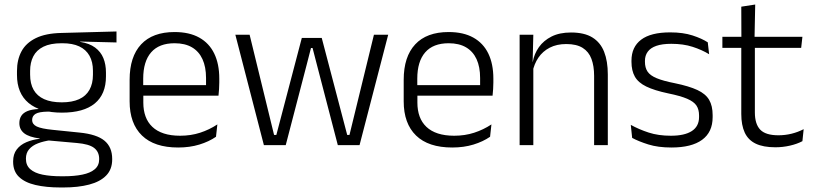

<svg xmlns="http://www.w3.org/2000/svg" viewBox="-20 -641 3598 848"><path d="M253.5 -143.5Q157.5 -143.5 106.2 -186.2Q55 -229 55 -310V-327Q55 -377 74.8 -414Q94.5 -451 138 -472.5Q181.5 -494 252 -495.5L494.5 -502V-453.5L334.5 -457.5V-456Q375 -449.5 400 -431Q425 -412.5 436.5 -384.5Q448 -356.5 448 -320.5V-303.5Q448 -225 398.8 -184.2Q349.5 -143.5 253.5 -143.5ZM250.5 137.5H261Q309 137.5 344 130.2Q379 123 398.5 106.5Q418 90 418 62.5V61Q418 29.5 395.5 12.2Q373 -5 319 -9.5L184 -21.5L205 -22Q172.5 -17.5 147.8 -8Q123 1.5 108.8 18Q94.5 34.5 94.5 59.5V60.5Q94.5 89.5 114 106.5Q133.5 123.5 168.5 130.5Q203.5 137.5 250.5 137.5ZM260 187H247Q183.5 187 136.5 176Q89.5 165 63.8 140.2Q38 115.5 38 73.5V71.5Q38 40 53.8 19.2Q69.5 -1.5 96.5 -13Q123.5 -24.5 155.5 -28L155 -29.5Q108.5 -35.5 87 -52.2Q65.5 -69 65.5 -97V-97.5Q65.5 -116 74.2 -129.5Q83 -143 101.5 -150.5Q120 -158 149.5 -159.5V-168.5L230 -147L192 -148Q152.5 -147.5 137.2 -138.2Q122 -129 122 -111.5V-111Q122 -92 142.5 -82.2Q163 -72.5 213.5 -67.5L331 -55.5Q407 -48 441.2 -19.8Q475.5 8.5 475.5 61V63Q475.5 107 449 134.2Q422.5 161.5 374 174.2Q325.5 187 260 187ZM253 -189Q298.5 -189 329 -202.8Q359.5 -216.5 375 -244Q390.5 -271.5 390.5 -311V-328.5Q390.5 -367.5 375.2 -394.8Q360 -422 330.2 -436Q300.5 -450 255.5 -450H252Q202.5 -450 171.8 -434.8Q141 -419.5 127 -392Q113 -364.5 113 -328V-311.5Q113 -271.5 128.5 -244.2Q144 -217 175 -203Q206 -189 253 -189Z M767 10.5Q661.5 10.5 607 -42.5Q552.5 -95.5 552.5 -193.5V-288.5Q552.5 -390.5 603.2 -445Q654 -499.5 751 -499.5Q816 -499.5 860 -475Q904 -450.5 926.2 -404.5Q948.5 -358.5 948.5 -294V-276.5Q948.5 -262 947.5 -247.5Q946.5 -233 945 -218.5H889Q890 -240.5 890 -260.2Q890 -280 890 -296.5Q890 -345.5 874.2 -379.8Q858.5 -414 827.8 -432Q797 -450 751 -450Q682.5 -450 647.5 -409.8Q612.5 -369.5 612.5 -293.5V-246L613 -238V-187.5Q613 -154 622.8 -127Q632.5 -100 652.8 -80.8Q673 -61.5 703.8 -51.5Q734.5 -41.5 775.5 -41.5Q823 -41.5 863.8 -54.8Q904.5 -68 940 -91.5L934 -37Q903 -15.5 860.5 -2.5Q818 10.5 767 10.5ZM931.5 -218.5H584V-265H931.5Z M1242 0H1145.5L1019.5 -487.5H1082.5L1190.5 -45H1200.5L1313 -473.5H1401L1513.5 -45H1523.5L1631.5 -487.5H1694.5L1568 0H1472L1379 -357.5L1360.5 -429H1353.5L1335 -357Z M1977.5 10.5Q1872 10.5 1817.5 -42.5Q1763 -95.5 1763 -193.5V-288.5Q1763 -390.5 1813.8 -445Q1864.5 -499.5 1961.5 -499.5Q2026.5 -499.5 2070.5 -475Q2114.5 -450.5 2136.8 -404.5Q2159 -358.5 2159 -294V-276.5Q2159 -262 2158 -247.5Q2157 -233 2155.5 -218.5H2099.5Q2100.5 -240.5 2100.5 -260.2Q2100.5 -280 2100.5 -296.5Q2100.5 -345.5 2084.8 -379.8Q2069 -414 2038.2 -432Q2007.5 -450 1961.5 -450Q1893 -450 1858 -409.8Q1823 -369.5 1823 -293.5V-246L1823.5 -238V-187.5Q1823.5 -154 1833.2 -127Q1843 -100 1863.2 -80.8Q1883.5 -61.5 1914.2 -51.5Q1945 -41.5 1986 -41.5Q2033.5 -41.5 2074.2 -54.8Q2115 -68 2150.5 -91.5L2144.5 -37Q2113.5 -15.5 2071 -2.5Q2028.5 10.5 1977.5 10.5ZM2142 -218.5H1794.5V-265H2142Z M2664.5 0H2604V-306Q2604 -349.5 2592.2 -381Q2580.5 -412.5 2553.5 -429.5Q2526.5 -446.5 2481 -446.5Q2439 -446.5 2408 -430.5Q2377 -414.5 2358 -386.5Q2339 -358.5 2332 -322.5L2319.5 -367.5H2333Q2339.5 -403.5 2360.2 -432.8Q2381 -462 2416.2 -479.8Q2451.5 -497.5 2502 -497.5Q2561 -497.5 2596.5 -475.5Q2632 -453.5 2648.2 -412.2Q2664.5 -371 2664.5 -312ZM2335.5 0H2275V-487.5H2335.5L2332.5 -367L2335.5 -364Z M2945.5 10.5Q2886.5 10.5 2843.5 -3Q2800.5 -16.5 2772 -32L2766 -89.5Q2802 -69.5 2845 -55.5Q2888 -41.5 2943 -41.5Q3003.5 -41.5 3035.5 -62.2Q3067.5 -83 3067.5 -124V-131Q3067.5 -157.5 3056 -174.8Q3044.5 -192 3015 -204.8Q2985.5 -217.5 2931.5 -228.5Q2870 -241.5 2834.5 -258.8Q2799 -276 2784 -302.5Q2769 -329 2769 -368V-373Q2769 -433.5 2811.8 -465.8Q2854.5 -498 2940 -498Q2997 -498 3038.5 -484.5Q3080 -471 3106 -454L3112 -401.5Q3080 -421 3039 -434.2Q2998 -447.5 2945 -447.5Q2904.5 -447.5 2878.8 -438.5Q2853 -429.5 2840.8 -412.5Q2828.5 -395.5 2828.5 -372.5V-368Q2828.5 -342 2840 -324.8Q2851.5 -307.5 2880.5 -295.5Q2909.5 -283.5 2960.5 -273.5Q3023.5 -260.5 3060 -243.5Q3096.5 -226.5 3112 -200Q3127.5 -173.5 3127.5 -132.5V-123.5Q3127.5 -57.5 3081 -23.5Q3034.5 10.5 2945.5 10.5Z M3404.5 9.5Q3351 9.5 3317.8 -6.5Q3284.5 -22.5 3269.2 -55.5Q3254 -88.5 3254 -137.5V-455.5H3314V-144.5Q3314 -93 3337.8 -68.2Q3361.5 -43.5 3418 -43.5Q3448 -43.5 3476.2 -50.5Q3504.5 -57.5 3529.5 -70.5L3524 -17.5Q3500.5 -5 3469 2.2Q3437.5 9.5 3404.5 9.5ZM3518.5 -429.5H3170.5V-478.5H3524ZM3312.5 -471.5H3254.5L3254 -611.5L3315.5 -621Z"/></svg>

Font: Anek Kannada Light
Style: Regular
Weight: 300
Designer: Vaishnavi Murthy, Maithili Shingre (Kannada) & Yesha Goshar (Latin)
Foundry: Ek Type
Version: Version 1.003